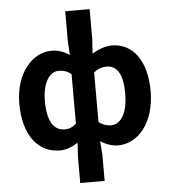

<svg xmlns="http://www.w3.org/2000/svg" viewBox="-64 -856 997 1128"><g transform="rotate(-5 434.5 -291.5)"><path d="M363 215H507V62L501 -20C534 2 569 14 605 14C720 14 822 -97 822 -289C822 -461 745 -574 618 -574C578 -574 536 -557 501 -536L507 -621V-798H363V-621L368 -540C339 -559 306 -574 262 -574C151 -574 47 -462 47 -280C47 -96 131 14 262 14C300 14 338 -3 368 -22L363 62ZM299 -107C235 -107 198 -165 198 -282C198 -393 241 -453 295 -453C319 -453 345 -446 368 -427V-135C346 -114 325 -107 299 -107ZM572 -107C552 -107 526 -113 501 -133V-425C527 -446 551 -453 576 -453C641 -453 672 -394 672 -287C672 -165 629 -107 572 -107Z"/></g></svg>

Font: Noto Sans CJK SC
Style: Bold
Weight: 700
Designer: Ryoko NISHIZUKA 西塚涼子 (kana, bopomofo & ideographs); Paul D. Hunt (Latin, Greek & Cyrillic); Sandoll Communications 산돌커뮤니
Foundry: Adobe
Version: Version 2.004;hotconv 1.0.118;makeotfexe 2.5.65603